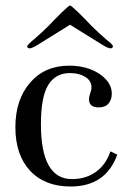

<svg xmlns="http://www.w3.org/2000/svg" viewBox="-20 -669 465 699"><path d="M237 10Q143 10 89.5 -47.5Q36 -105 36 -206Q36 -306 89.5 -368Q143 -430 232 -430Q274 -430 309 -417Q345 -403 366 -379.5Q387 -356 387 -328Q387 -306 375 -292Q363 -278 339 -278Q304 -278 304 -308Q304 -317 308 -328Q313 -341 313 -351Q313 -375 290.5 -389Q268 -403 235 -403Q182 -403 155.5 -359.5Q129 -316 129 -217Q129 -17 242 -17Q293 -17 329.5 -43.5Q366 -70 382 -118L407 -106Q365 10 237 10ZM88 -493Q79 -493 79 -501Q79 -503 87 -511Q97 -521 104 -526Q135 -553 158 -576L181 -600L205 -624Q231 -649 235 -649Q239 -649 265 -624L289 -600L312 -576Q335 -553 366 -526Q376 -518 384 -511Q391 -504 391 -501Q391 -493 382 -493Q374 -493 354 -505L235 -579L116 -505Q96 -493 88 -493Z"/></svg>

Font: UnnaRegular
Style: Regular
Weight: 400
Designer: Jorge de Buen Unna
Foundry: Omnibus-Type
Version: Version 2.008;hotconv 1.0.109;makeotfexe 2.5.65596